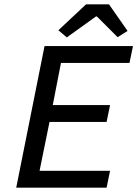

<svg xmlns="http://www.w3.org/2000/svg" viewBox="-20 -868 640 888"><path d="M55 0 186 -655H595L579 -577H262L224 -382H489L473 -304H209L163 -78H489L473 0ZM289 -695 250 -728 378 -848H484L570 -725L524 -696L428 -792H424Z"/></svg>

Font: TypoPRO Source Code Pro
Style: Italic
Weight: 500
Italic angle: -11°
Monospace: yes
Designer: Paul D. Hunt, Teo Tuominen
Foundry: Adobe Systems Incorporated
Version: Version 1.030;PS 1.0;hotconv 1.0.84;makeotf.lib2.5.63406